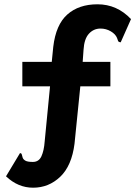

<svg xmlns="http://www.w3.org/2000/svg" viewBox="-20 -699 640 894"><path d="M134 175Q64 175 8 122L73 14Q80 14 81.5 20.5Q83 27 85.5 35Q88 43 98 49Q108 55 133 55Q161 55 173 28.5Q185 2 188 -40L213 -297H84V-411H221L228 -481Q240 -584 293.5 -631.5Q347 -679 434 -679Q525 -679 590 -610L542 -502Q532 -503 530 -508Q528 -513 525 -522Q518 -540 496 -553Q474 -566 448 -566Q416 -566 394 -542Q372 -518 369 -467L365 -411H494V-297H354L327 -30Q314 73 260.5 124Q207 175 134 175Z"/></svg>

Font: Inconsolata Expanded Black
Style: Regular
Weight: 900
Width: 7
Monospace: yes
Designer: Raph Levien, Cyreal, Brenton Simpson
Foundry: Raph Levien, Cyreal, Google
Version: Version 3.001; ttfautohint (v1.8.2.53-6de2)